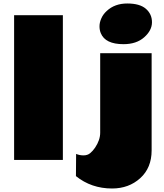

<svg xmlns="http://www.w3.org/2000/svg" viewBox="-20 -908 932 1090"><path d="M702.6 -888.2Q773.4 -888.2 808.1 -858.2Q842.8 -828.1 842.8 -781.7Q842.8 -735.4 798.6 -696.3Q754.4 -657.2 681.2 -657.2Q577.6 -657.2 552.2 -719.7Q544.9 -737.3 544.9 -758.8Q544.9 -780.3 555.2 -803.7Q565.4 -827.1 585.9 -845.7Q631.3 -888.2 702.6 -888.2ZM336.9 0H60.1V-821.8H336.9ZM616.2 162.1Q498.5 162.1 411.1 91.8L412.1 -34.2Q431.6 -25.9 454.1 -25.9Q476.6 -25.9 491.7 -38.3Q506.8 -50.8 519.5 -69.3Q548.8 -112.8 548.8 -154.8V-606H840.8V-54.2Q840.8 44.9 776.1 103.5Q711.4 162.1 616.2 162.1Z"/></svg>

Font: Fz Rammetto One
Style: Regular
Weight: 400
Designer: Vernon Adams
Foundry: Vernon Adams
Version: Vit hóa bi c Thuy @ FontZin.Com